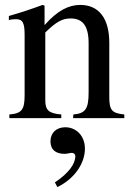

<svg xmlns="http://www.w3.org/2000/svg" viewBox="-20 -480 540 780"><path d="M485 0V-15C436 -20 424 -31 424 -85V-306C424 -405 382 -460 306 -460C260 -460 214 -438 162 -379H161V-457L153 -460C104 -442 71 -431 16 -415V-398C23 -401 34 -402 45 -402C73 -402 80 -386 80 -337V-94C80 -35 69 -19 18 -15V0H229V-15C178 -19 164 -33 164 -72V-348C210 -393 234 -405 267 -405C316 -405 340 -375 340 -304V-105C340 -39 328 -19 278 -15L277 0ZM213 280C282 247 325 184 325 124C325 72 290 37 245 37C209 37 185 60 185 94C185 128 206 145 243 145C254 145 264 141 272 141C280 141 286 147 286 154C286 187 258 224 203 261Z"/></svg>

Font: XITS Math
Style: Regular
Weight: 400
Designer: MicroPress Inc., with final additions and corrections provided by Coen Hoffman, Elsevier (retired)
Version: Version 1.108